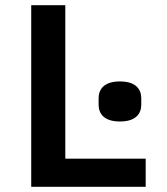

<svg xmlns="http://www.w3.org/2000/svg" viewBox="-20 -718 640 738"><path d="M540 0V-108H231V-698H100V0ZM441 -251C501 -251 523 -280 523 -316V-340C523 -376 501 -405 441 -405C381 -405 359 -376 359 -340V-316C359 -280 381 -251 441 -251Z"/></svg>

Font: IBM Mono SemiBold
Style: Regular
Weight: 600
Monospace: yes
Designer: Mike Abbink, Paul van der Laan, Pieter van Rosmalen
Foundry: Bold Monday
Version: Version 2.3